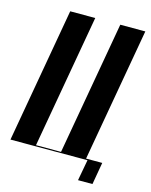

<svg xmlns="http://www.w3.org/2000/svg" viewBox="-136 -777 757 963"><g transform="rotate(15 242.5 -295.0)"><path d="M107 -699H237L115 -6H245L367 -699H497L375 -6H459L439 109H364L384 0H-16Z"/></g></svg>

Font: Moniqa Black Ita Display
Style: Italic
Weight: 900
Italic angle: -10°
Designer: Rajesh Rajput
Foundry: Rajesh Rajput
Version: Version 1.000